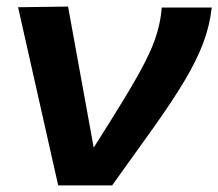

<svg xmlns="http://www.w3.org/2000/svg" viewBox="-20 -564 664 584"><path d="M321 0H157L35 -542L187 -544L265 -115Q321 -203 359.5 -266.5Q398 -330 422 -377Q446 -424 457.5 -463Q469 -502 472 -541H624Q618 -486 598 -433Q578 -380 542 -319.5Q506 -259 451 -181.5Q396 -104 321 0Z"/></svg>

Font: Georama Extended SemiBold
Style: Italic
Weight: 600
Width: 7
Italic angle: -9°
Designer: Jean-Baptiste Levee
Foundry: Production Type
Version: Version 1.000